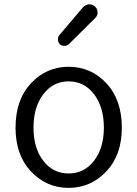

<svg xmlns="http://www.w3.org/2000/svg" viewBox="-20 -866 642 898"><path d="M52.7 -268.6Q52.7 -399.4 125 -476.6Q197.3 -553.7 301.3 -553.7Q405.3 -553.7 477.5 -476.6Q549.8 -399.4 549.8 -268.6Q549.8 -140.6 477.1 -64Q404.3 12.7 300.8 12.7Q197.3 12.7 125 -64Q52.7 -140.6 52.7 -268.6ZM465.8 -268.6Q465.8 -365.2 419.9 -425.3Q374 -485.4 301.3 -485.4Q228.5 -485.4 182.6 -425.3Q136.7 -365.2 136.7 -268.6Q136.7 -172.9 182.6 -113.8Q228.5 -54.7 301.3 -54.7Q374 -54.7 419.9 -114.3Q465.8 -173.8 465.8 -268.6ZM301.8 -659.2Q293 -651.4 280.8 -651.4Q268.6 -651.4 259.8 -659.2Q251 -668.9 251 -682.6Q251 -693.4 257.8 -702.1L369.1 -833Q379.9 -844.7 395.5 -845.7Q397.5 -845.7 398.4 -845.7Q413.1 -845.7 423.8 -835.9Q436.5 -825.2 436.5 -807.6Q436.5 -792 424.8 -781.2Z"/></svg>

Font: Gen Jyuu Gothic P Normal
Style: Regular
Weight: 300
Designer: [Source Han Sans]
Ryoko NISHIZUKA  (kana & ideographs); Paul D. Hunt (Latin, Greek & Cyrillic); Wenlong ZHANG  (bopomofo
Version: Version 1.002.20150607